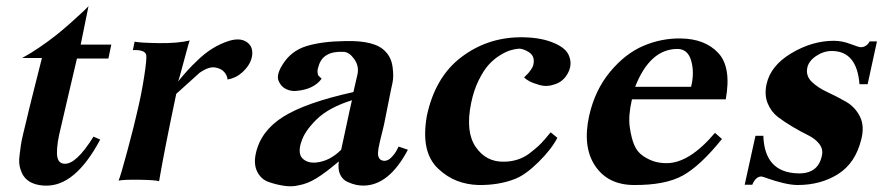

<svg xmlns="http://www.w3.org/2000/svg" viewBox="-20 -621 3054 659"><path d="M362 -468 352 -420H244Q244 -419 234.5 -379Q225 -339 211 -279Q197 -219 189 -184Q175 -130 175.5 -95Q176 -60 201 -59Q241 -56 301 -152L324 -142Q237 21 134 16Q131 16 130 16Q65 12 50 -41Q47 -50 46 -61.5Q45 -73 47.5 -91Q50 -109 51.5 -121.5Q53 -134 59.5 -161.5Q66 -189 69 -200.5Q72 -212 80 -247Q88 -279 97.5 -317Q107 -355 115 -386.5Q123 -418 124 -422H56L70 -430Q85 -438 114 -457.5Q143 -477 171 -499Q194 -517 222 -542Q250 -567 267.5 -583.5Q285 -600 284 -601Q266 -512 257 -468Z M812 -373Q790 -353 761 -348Q760 -362 749.5 -374Q739 -386 718 -389.5Q697 -393 666 -372L585 -299Q545 -110 526 1Q516 -3 460.5 -4Q405 -5 387 -1Q394 -17 417.5 -104.5Q441 -192 453 -246Q466 -301 475 -359Q484 -417 482 -432Q478 -451 436 -449L442 -478Q460 -474 524.5 -473Q589 -472 631 -482Q628 -474 618.5 -438.5Q609 -403 600.5 -372Q592 -341 591 -341Q625 -383 655 -411Q706 -462 767 -481Q804 -492 826.5 -477Q849 -462 845.5 -431.5Q842 -401 812 -373Z M1380 -107Q1315 16 1227 16Q1215 16 1202.5 13.5Q1190 11 1173 3.5Q1156 -4 1147.5 -22Q1139 -40 1143 -67Q1097 -28 1066 -9Q1035 10 1005 15Q982 21 953.5 16.5Q925 12 900.5 3Q876 -6 863 -31.5Q850 -57 858 -94Q875 -172 952.5 -220.5Q1030 -269 1193 -305L1207 -366Q1213 -394 1196 -418Q1179 -442 1160 -443Q1087 -447 1073 -392Q1069 -381 1070 -372.5Q1071 -364 1072.5 -362Q1074 -360 1078 -356.5Q1082 -353 1084 -351Q1057 -314 997 -309Q979 -307 961.5 -315.5Q944 -324 936 -344Q928 -364 949 -398Q978 -446 1031 -462.5Q1084 -479 1164 -480Q1268 -483 1303 -444Q1323 -424 1327.5 -391Q1332 -358 1327 -336L1322 -313L1298 -193Q1296 -183 1292.5 -170Q1289 -157 1287 -148Q1285 -139 1282.5 -128.5Q1280 -118 1279 -111.5Q1278 -105 1277.5 -97.5Q1277 -90 1278.5 -85Q1280 -80 1282.5 -76.5Q1285 -73 1289.5 -71Q1294 -69 1300 -69Q1312 -69 1324 -81.5Q1336 -94 1342 -106L1348 -118ZM1188 -277Q1108 -252 1066 -210.5Q1024 -169 1014 -133L1013 -131Q1002 -93 1018.5 -77Q1035 -61 1063 -63Q1111 -67 1151 -107Q1157 -133 1168.5 -188Q1180 -243 1188 -277Z M1931 -434Q1946 -403 1930 -371.5Q1914 -340 1882 -331Q1857 -322 1832.5 -329Q1808 -336 1796.5 -342.5Q1785 -349 1779 -355Q1780 -357 1786 -362.5Q1792 -368 1795 -372Q1798 -376 1802.5 -382Q1807 -388 1809.5 -395Q1812 -402 1812 -410Q1813 -431 1794.5 -442.5Q1776 -454 1761 -454Q1748 -453 1732.5 -448.5Q1717 -444 1696.5 -431.5Q1676 -419 1658 -399.5Q1640 -380 1623 -345.5Q1606 -311 1597 -267Q1577 -169 1612.5 -117Q1648 -65 1709 -66Q1734 -66 1757 -73.5Q1780 -81 1798 -95Q1816 -109 1827.5 -119.5Q1839 -130 1853 -146.5Q1867 -163 1870 -167L1893 -148Q1873 -109 1828.5 -65Q1784 -21 1748 -7Q1692 15 1622 14Q1584 13 1549.5 0Q1515 -13 1484.5 -41.5Q1454 -70 1444 -114.5Q1434 -159 1445 -223Q1473 -355 1561 -423Q1649 -491 1762 -493Q1827 -494 1872.5 -477Q1918 -460 1931 -434Z M2471 -280H2149Q2136 -224 2141.5 -185Q2147 -146 2157.5 -122Q2168 -98 2189 -84.5Q2210 -71 2228.5 -66Q2247 -61 2268 -61Q2346 -61 2434 -165L2458 -144Q2384 -52 2323.5 -18.5Q2263 15 2154 14Q2066 13 2022.5 -52Q1979 -117 2002 -223Q2022 -312 2074 -374.5Q2126 -437 2188 -463.5Q2250 -490 2316 -489Q2400 -488 2445.5 -439Q2491 -390 2471 -280ZM2352 -323Q2364 -371 2352.5 -412Q2341 -453 2305 -453Q2211 -453 2160 -323Z M2990 -479 2958 -332H2930Q2921 -446 2835 -446Q2807 -446 2781.5 -429Q2756 -412 2751 -389Q2745 -361 2766 -340.5Q2787 -320 2819.5 -305Q2852 -290 2883.5 -272Q2915 -254 2931.5 -221Q2948 -188 2936 -142Q2916 -61 2856.5 -23.5Q2797 14 2718 14Q2696 14 2667.5 7Q2639 0 2618 -7.5Q2597 -15 2595 -15Q2575 -17 2562 13H2536L2573 -155H2600Q2604 -30 2717 -26Q2788 -23 2801 -87Q2806 -109 2792 -127Q2778 -145 2753.5 -157Q2729 -169 2701 -185.5Q2673 -202 2650 -219.5Q2627 -237 2615 -266Q2603 -295 2611 -332Q2625 -396 2696.5 -438.5Q2768 -481 2842 -481Q2870 -481 2899 -470Q2928 -459 2934 -459Q2954 -459 2965 -479Z"/></svg>

Font: GFS Artemisia
Style: Bold Italic
Weight: 700
Italic angle: -12°
Designer: Designed by Takis Katsoulidis and George D. Matthiopoulos.
Foundry: Designed by Takis Katsoulidis and George D. Matthiopoulos.
Version: Version 1.0